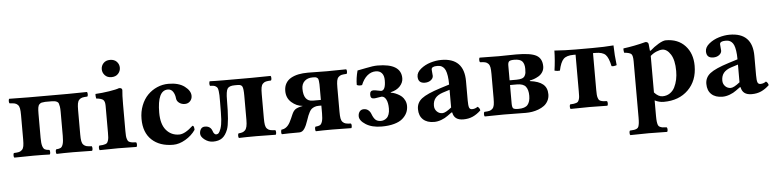

<svg xmlns="http://www.w3.org/2000/svg" viewBox="-50 -924 5749 1424"><g transform="rotate(-5 2824.5 -212.0)"><path d="M26.9 2Q22.5 -2.4 22.5 -15.1Q22.5 -27.8 26.9 -32.2Q52.2 -33.2 65.2 -36.4Q78.1 -39.6 87.9 -49.6Q97.7 -59.6 100.8 -77.4Q104 -95.2 104 -127V-307.1Q104 -338.9 100.8 -356.7Q97.7 -374.5 87.9 -384.5Q78.1 -394.5 65.2 -397.7Q52.2 -400.9 26.9 -401.9Q22.5 -406.2 22.5 -418.9Q22.5 -431.6 26.9 -436Q112.8 -434.1 168.9 -434.1H463.9Q520 -434.1 606 -436Q610.4 -431.6 610.4 -418.9Q610.4 -406.2 606 -401.9Q580.6 -400.9 567.6 -397.7Q554.7 -394.5 544.9 -384.5Q535.2 -374.5 532 -356.7Q528.8 -338.9 528.8 -307.1V-127Q528.8 -95.2 532 -77.4Q535.2 -59.6 544.9 -49.6Q554.7 -39.6 567.6 -36.4Q580.6 -33.2 606 -32.2Q610.4 -27.8 610.4 -15.1Q610.4 -2.4 606 2Q522 0 463.9 0Q387.7 0 341.8 2Q337.4 -2.4 337.4 -15.1Q337.4 -27.8 341.8 -32.2Q364.7 -33.7 375.5 -39.8Q386.2 -45.9 392.6 -65.9Q398.9 -85.9 398.9 -127V-307.1Q398.9 -330.6 396.5 -345.5Q394 -360.4 390.9 -369.1Q387.7 -377.9 379.2 -382.3Q370.6 -386.7 363.8 -387.9Q356.9 -389.2 341.8 -390.1H291Q272.5 -388.7 264.2 -386.7Q255.9 -384.8 247.6 -376.7Q239.3 -368.7 236.6 -352.3Q233.9 -335.9 233.9 -307.1V-127Q233.9 -85.9 240.2 -65.9Q246.6 -45.9 257.3 -39.8Q268.1 -33.7 291 -32.2Q295.4 -27.8 295.4 -15.1Q295.4 -2.4 291 2Q245.1 0 168.9 0Q110.8 0 26.9 2Z M864.7 -321.8V-122.1Q864.7 -100.6 865.7 -86.9Q866.7 -73.2 870.4 -62.7Q874 -52.2 877.9 -47.1Q881.8 -42 891.4 -38.6Q900.9 -35.2 910.2 -34.2Q919.4 -33.2 937 -32.2Q941.4 -27.8 941.4 -15.1Q941.4 -2.4 937 2Q914.6 1.5 868.4 1Q822.3 0.5 799.8 0Q746.6 0 662.6 2Q658.2 -2.4 658.2 -15.1Q658.2 -27.8 662.6 -32.2Q680.2 -33.2 689.5 -34.2Q698.7 -35.2 708.3 -38.6Q717.8 -42 721.7 -47.1Q725.6 -52.2 729.2 -62.7Q732.9 -73.2 733.9 -86.9Q734.9 -100.6 734.9 -122.1V-321.8Q734.9 -354.5 721.9 -366.2Q709 -377.9 669.9 -381.8Q668.5 -386.7 667.5 -398.9Q666.5 -411.1 668 -416Q716.3 -418.5 770 -426.8Q823.7 -435.1 845.7 -443.8Q868.7 -443.8 868.7 -426.8Q864.7 -392.1 864.7 -321.8ZM730 -594.2Q730 -620.1 747.8 -639.2Q765.6 -658.2 796.9 -658.2Q828.6 -658.2 846.7 -639.2Q864.7 -620.1 864.7 -594.2Q864.7 -568.8 846.7 -549.3Q828.6 -529.8 796.9 -529.8Q766.1 -529.8 748 -549.3Q730 -568.8 730 -594.2Z M1376.5 -86.9Q1347.7 -44.9 1300.8 -17.6Q1253.9 9.8 1209.5 9.8Q1108.9 9.8 1050.3 -45.2Q991.7 -100.1 991.7 -201.2Q991.7 -255.4 1009.8 -301.3Q1027.8 -347.2 1058.3 -378.2Q1088.9 -409.2 1128.9 -426.5Q1168.9 -443.8 1213.4 -443.8Q1289.1 -443.8 1332.8 -410.9Q1376.5 -377.9 1376.5 -339.8Q1376.5 -316.4 1361.1 -300.3Q1345.7 -284.2 1321.8 -284.2Q1297.4 -284.2 1279.5 -297.6Q1261.7 -311 1259.8 -331.1Q1257.3 -359.4 1243.7 -380.6Q1230 -401.9 1204.6 -401.9Q1126.5 -401.9 1126.5 -235.8Q1126.5 -149.9 1163.8 -106Q1201.2 -62 1260.7 -62Q1303.2 -62 1363.8 -118.2Q1376.5 -118.2 1376.5 -86.9Z M1415 -55.2Q1415 -75.2 1425 -89.6Q1435.1 -104 1455.1 -104Q1496.6 -104 1509.3 -65.9Q1513.2 -52.7 1520 -45.9Q1526.9 -39.1 1533.2 -39.1Q1544.4 -39.1 1551.8 -46.1Q1559.1 -53.2 1568.4 -78.1Q1578.1 -106.4 1580.6 -147.5Q1583 -188.5 1583 -278.8Q1583 -310.1 1582.8 -326.2Q1582.5 -342.3 1580.1 -358.4Q1577.6 -374.5 1574.2 -380.9Q1570.8 -387.2 1562.7 -392.8Q1554.7 -398.4 1545.2 -399.7Q1535.6 -400.9 1519 -401.9Q1512.2 -417 1519 -436Q1561 -434.1 1622.1 -434.1H1831.1Q1887.2 -434.1 1973.1 -436Q1977.5 -431.6 1977.5 -418.9Q1977.5 -406.2 1973.1 -401.9Q1947.8 -400.9 1934.8 -397.7Q1921.9 -394.5 1912.1 -384.5Q1902.3 -374.5 1899.2 -356.7Q1896 -338.9 1896 -307.1V-127Q1896 -95.2 1899.2 -77.4Q1902.3 -59.6 1912.1 -49.6Q1921.9 -39.6 1934.8 -36.4Q1947.8 -33.2 1973.1 -32.2Q1977.5 -27.8 1977.5 -15.1Q1977.5 -2.4 1973.1 2Q1889.2 0 1831.1 0Q1745.1 0 1699.2 2Q1694.8 -2.4 1694.8 -15.1Q1694.8 -27.8 1699.2 -32.2Q1716.8 -33.7 1727.3 -36.9Q1737.8 -40 1747.6 -49.3Q1757.3 -58.6 1761.7 -77.6Q1766.1 -96.7 1766.1 -127V-307.1Q1766.1 -358.9 1758.5 -374.5Q1751 -390.1 1726.1 -390.1H1702.1Q1660.6 -390.1 1647.9 -370.4Q1635.3 -350.6 1635.3 -286.1Q1635.3 -118.2 1616.2 -67.9Q1600.1 -25.9 1574.5 -6.8Q1548.8 12.2 1506.3 12.2Q1472.7 12.2 1443.8 -9.8Q1415 -31.7 1415 -55.2Z M2269 -226.1H2329.1V-307.1Q2329.1 -331.1 2328.9 -343Q2328.6 -355 2326.9 -367.2Q2325.2 -379.4 2322.8 -384Q2320.3 -388.7 2314.2 -392.6Q2308.1 -396.5 2301.3 -397.2Q2294.4 -397.9 2282.2 -397.9Q2244.6 -397.9 2222.4 -377Q2200.2 -356 2200.2 -320.8Q2200.2 -226.1 2269 -226.1ZM2189.9 -192.9V-193.8Q2145 -197.8 2108.4 -230.2Q2071.8 -262.7 2071.8 -314.9Q2071.8 -347.7 2085.7 -371.6Q2099.6 -395.5 2124.5 -409.4Q2149.4 -423.3 2180.9 -429.7Q2212.4 -436 2251 -436Q2269.5 -436 2316.9 -435.1Q2364.3 -434.1 2394 -434.1Q2450.2 -434.1 2536.1 -436Q2540.5 -431.6 2540.5 -418.9Q2540.5 -406.2 2536.1 -401.9Q2510.7 -400.9 2497.8 -397.7Q2484.9 -394.5 2475.1 -384.5Q2465.3 -374.5 2462.2 -356.7Q2459 -338.9 2459 -307.1V-127Q2459 -95.2 2462.2 -77.4Q2465.3 -59.6 2475.1 -49.6Q2484.9 -39.6 2497.8 -36.4Q2510.7 -33.2 2536.1 -32.2Q2540.5 -27.8 2540.5 -15.1Q2540.5 -2.4 2536.1 2Q2452.1 0 2394 0Q2317.9 0 2272 2Q2267.6 -2.4 2267.6 -15.1Q2267.6 -27.8 2272 -32.2Q2294.9 -33.7 2305.7 -39.8Q2316.4 -45.9 2322.8 -65.9Q2329.1 -85.9 2329.1 -127V-184.1H2309.1Q2292 -184.1 2278.6 -179Q2265.1 -173.8 2256.6 -167Q2248 -160.2 2239.7 -145Q2231.4 -129.9 2227.1 -118.4Q2222.7 -106.9 2214.8 -84Q2202.6 -46.4 2187.5 -23.4Q2172.4 -0.5 2149.9 0Q2064.9 0 2019 2Q2014.6 -2 2014.9 -13.9Q2015.1 -25.9 2019 -32.2Q2058.1 -34.7 2083 -80.1Q2098.1 -109.4 2108.9 -136.2Q2120.6 -164.1 2137 -175Q2153.3 -186 2189.9 -192.9Z M2762.2 9.8Q2689.5 9.8 2643.8 -19.3Q2598.1 -48.3 2598.1 -81.1Q2598.1 -102.1 2609.1 -116Q2620.1 -129.9 2640.1 -129.9Q2659.7 -129.9 2673.6 -118.4Q2687.5 -106.9 2693.8 -88.9Q2705.1 -58.6 2719.5 -45.4Q2733.9 -32.2 2759.8 -32.2Q2771 -32.2 2781.7 -36.1Q2792.5 -40 2803 -49.1Q2813.5 -58.1 2819.8 -76.2Q2826.2 -94.2 2826.2 -119.1Q2826.2 -161.1 2813.5 -186Q2800.8 -210.9 2779.8 -210.9Q2772 -210.4 2752.7 -206.8Q2733.4 -203.1 2723.1 -203.1Q2709 -203.1 2702.9 -210Q2696.8 -216.8 2696.8 -231.9Q2696.8 -263.2 2723.1 -263.2Q2733.9 -263.2 2752.4 -259Q2771 -254.9 2779.8 -253.9Q2814 -253.9 2814 -330.1Q2814 -365.2 2797.9 -383.5Q2781.7 -401.9 2752.9 -401.9Q2718.3 -401.9 2689.9 -378.2Q2661.6 -354.5 2643.1 -309.1Q2617.2 -304.7 2604 -314Q2604 -364.3 2619.1 -419.9Q2631.8 -421.4 2684.3 -432.6Q2736.8 -443.8 2769 -443.8Q2944.8 -443.8 2944.8 -334Q2944.8 -302.2 2920.2 -275.1Q2895.5 -248 2850.1 -237.8V-234.9Q2860.8 -232.9 2872.6 -229.5Q2884.3 -226.1 2901.1 -217.5Q2918 -209 2930.7 -197.8Q2943.4 -186.5 2952.6 -167.5Q2961.9 -148.4 2961.9 -126Q2961.9 -98.1 2950.7 -74.7Q2939.5 -51.3 2916.7 -31.7Q2894 -12.2 2854.2 -1.2Q2814.5 9.8 2762.2 9.8Z M3286.6 -85.9V-217.8L3234.4 -201.2Q3196.3 -188.5 3178.5 -166.3Q3160.6 -144 3160.6 -109.9Q3160.6 -84.5 3177.5 -67.1Q3194.3 -49.8 3218.8 -49.8Q3241.7 -49.8 3286.6 -85.9ZM3291.5 -48.8H3285.6L3255.4 -26.9Q3233.9 -10.7 3206.1 -0.5Q3178.2 9.8 3152.3 9.8Q3099.6 9.8 3070.1 -17.8Q3040.5 -45.4 3040.5 -95.2Q3040.5 -143.1 3079.1 -173.3Q3117.7 -203.6 3219.7 -235.8L3286.6 -256.8Q3286.6 -293.9 3282.5 -320.6Q3278.3 -347.2 3271.7 -362.8Q3265.1 -378.4 3254.6 -387.5Q3244.1 -396.5 3233.9 -399.2Q3223.6 -401.9 3209.5 -401.9Q3167.5 -401.9 3167.5 -378.9Q3167.5 -371.1 3169.4 -355.5Q3171.4 -339.8 3171.4 -332Q3171.4 -313.5 3153.6 -299.8Q3135.7 -286.1 3109.4 -286.1Q3058.6 -286.1 3058.6 -335.9Q3058.6 -366.7 3090.1 -392.6Q3121.6 -418.5 3163.3 -431.2Q3205.1 -443.8 3243.7 -443.8Q3413.6 -443.8 3413.6 -271V-127Q3413.6 -88.9 3418.9 -74.5Q3424.3 -60.1 3440.4 -60.1Q3463.4 -60.1 3482.4 -74.2Q3497.6 -64.5 3500.5 -45.9Q3471.2 -18.1 3440.2 -4.2Q3409.2 9.8 3369.6 9.8Q3301.3 9.8 3291.5 -48.8Z M3787.6 -213.9H3736.3V-77.1Q3736.3 -48.8 3744.1 -40.5Q3752 -32.2 3783.2 -32.2Q3833 -32.2 3852.3 -55.2Q3871.6 -78.1 3871.6 -123Q3871.6 -166.5 3853.5 -190.2Q3835.4 -213.9 3787.6 -213.9ZM3736.3 -359.9V-249H3787.6Q3812.5 -249 3827.9 -254.4Q3843.3 -259.8 3849.9 -271.7Q3856.4 -283.7 3857.9 -293.9Q3859.4 -304.2 3859.4 -323.2Q3859.4 -359.9 3843.5 -378.9Q3827.6 -397.9 3783.2 -397.9Q3754.9 -397.9 3745.6 -390.1Q3736.3 -382.3 3736.3 -359.9ZM3529.3 2Q3524.9 -2.4 3524.9 -15.1Q3524.9 -27.8 3529.3 -32.2Q3554.7 -33.2 3567.6 -36.4Q3580.6 -39.6 3590.3 -49.6Q3600.1 -59.6 3603.3 -77.4Q3606.4 -95.2 3606.4 -127V-307.1Q3606.4 -338.9 3603.3 -356.7Q3600.1 -374.5 3590.3 -384.5Q3580.6 -394.5 3567.6 -397.7Q3554.7 -400.9 3529.3 -401.9Q3524.9 -406.2 3524.9 -418.9Q3524.9 -431.6 3529.3 -436Q3615.2 -434.1 3671.4 -434.1Q3686.5 -434.1 3734.1 -435.1Q3781.7 -436 3802.2 -436Q3909.7 -436 3951.7 -412.4Q3993.7 -388.7 3993.7 -330.1Q3993.7 -307.1 3981.7 -288.3Q3969.7 -269.5 3951.2 -258.8Q3932.6 -248 3916 -242.4Q3899.4 -236.8 3885.3 -234.9L3886.2 -230Q3951.2 -221.7 3982.4 -195.6Q4013.7 -169.4 4013.7 -121.1Q4013.7 -94.2 4002 -72.3Q3990.2 -50.3 3971.9 -36.9Q3953.6 -23.4 3929.7 -14.4Q3905.8 -5.4 3882.3 -1.7Q3858.9 2 3835.4 2Q3803.2 2 3753.4 1Q3703.6 0 3671.4 0Q3613.3 0 3529.3 2Z M4240.2 -122.1V-396H4225.1Q4172.9 -396 4150.1 -373Q4127.4 -350.1 4114.3 -288.1Q4094.7 -285.6 4076.2 -291L4074.2 -292Q4085 -365.7 4086.4 -439.9Q4166.5 -434.1 4242.2 -434.1H4368.2Q4457.5 -434.1 4526.4 -439.9Q4527.8 -366.7 4537.1 -292Q4537.1 -291.5 4530 -289.6Q4522.9 -287.6 4514.4 -286.6Q4505.9 -285.6 4498.5 -288.1Q4485.4 -351.1 4463.4 -373.5Q4441.4 -396 4387.2 -396H4370.1V-122.1Q4370.1 -100.6 4371.1 -86.9Q4372.1 -73.2 4375.7 -62.7Q4379.4 -52.2 4383.3 -47.1Q4387.2 -42 4396.7 -38.6Q4406.2 -35.2 4415.5 -34.2Q4424.8 -33.2 4442.4 -32.2Q4446.8 -27.8 4446.8 -15.1Q4446.8 -2.4 4442.4 2Q4366.2 0 4310.5 0Q4252.4 0 4168.5 2Q4164.1 -2.4 4164.1 -15.1Q4164.1 -27.8 4168.5 -32.2Q4186 -33.2 4195.1 -34.2Q4204.1 -35.2 4213.9 -38.6Q4223.6 -42 4227.5 -47.1Q4231.4 -52.2 4235.1 -62.7Q4238.8 -73.2 4239.5 -86.9Q4240.2 -100.6 4240.2 -122.1Z M4794.9 -337.9V-65.9Q4825.2 -32.2 4856 -32.2Q4887.2 -32.2 4910.6 -47.9Q4934.1 -63.5 4947.3 -89.8Q4960.4 -116.2 4966.8 -146.5Q4973.1 -176.8 4973.1 -210Q4973.1 -291.5 4946 -334.2Q4918.9 -377 4883.8 -377Q4865.2 -377 4840.3 -366.7Q4815.4 -356.4 4794.9 -337.9ZM4592.8 233.9Q4588.4 229.5 4588.4 217Q4588.4 204.6 4592.8 200.2Q4613.8 199.2 4624 197.5Q4634.3 195.8 4644 191.2Q4653.8 186.5 4657.5 176.3Q4661.1 166 4663.1 150.9Q4665 135.7 4665 109.9V-309.1Q4665 -351.6 4653.6 -363.3Q4642.1 -375 4600.1 -378.9Q4598.6 -383.8 4597.7 -395Q4596.7 -406.2 4598.1 -411.1Q4679.2 -421.4 4764.2 -443.8Q4784.2 -443.8 4787.1 -426.8Q4791 -391.1 4792 -377H4797.9Q4826.2 -402.8 4860.8 -423.3Q4895.5 -443.8 4916 -443.8Q5006.3 -443.8 5059.6 -386.5Q5112.8 -329.1 5112.8 -236.8Q5112.8 -126 5043.9 -58.1Q4975.1 9.8 4861.8 9.8Q4827.6 9.8 4794.9 -6.8V109.9Q4794.9 135.7 4796.9 150.9Q4798.8 166 4802.5 176.3Q4806.2 186.5 4815.9 191.2Q4825.7 195.8 4835.9 197.5Q4846.2 199.2 4867.2 200.2Q4871.6 204.6 4871.6 217Q4871.6 229.5 4867.2 233.9Q4844.7 233.4 4798.6 232.9Q4752.4 232.4 4730 231.9Q4676.8 231.9 4592.8 233.9Z M5433.6 -85.9V-217.8L5381.3 -201.2Q5343.3 -188.5 5325.4 -166.3Q5307.6 -144 5307.6 -109.9Q5307.6 -84.5 5324.5 -67.1Q5341.3 -49.8 5365.7 -49.8Q5388.7 -49.8 5433.6 -85.9ZM5438.5 -48.8H5432.6L5402.3 -26.9Q5380.9 -10.7 5353 -0.5Q5325.2 9.8 5299.3 9.8Q5246.6 9.8 5217 -17.8Q5187.5 -45.4 5187.5 -95.2Q5187.5 -143.1 5226.1 -173.3Q5264.6 -203.6 5366.7 -235.8L5433.6 -256.8Q5433.6 -293.9 5429.4 -320.6Q5425.3 -347.2 5418.7 -362.8Q5412.1 -378.4 5401.6 -387.5Q5391.1 -396.5 5380.9 -399.2Q5370.6 -401.9 5356.4 -401.9Q5314.5 -401.9 5314.5 -378.9Q5314.5 -371.1 5316.4 -355.5Q5318.4 -339.8 5318.4 -332Q5318.4 -313.5 5300.5 -299.8Q5282.7 -286.1 5256.3 -286.1Q5205.6 -286.1 5205.6 -335.9Q5205.6 -366.7 5237.1 -392.6Q5268.6 -418.5 5310.3 -431.2Q5352.1 -443.8 5390.6 -443.8Q5560.5 -443.8 5560.5 -271V-127Q5560.5 -88.9 5565.9 -74.5Q5571.3 -60.1 5587.4 -60.1Q5610.4 -60.1 5629.4 -74.2Q5644.5 -64.5 5647.5 -45.9Q5618.2 -18.1 5587.2 -4.2Q5556.2 9.8 5516.6 9.8Q5448.2 9.8 5438.5 -48.8Z"/></g></svg>

Font: Common Serif
Style: Bold
Weight: 700
Designer: Philipp H. Poll, Khaled Hosny
Foundry: Stefan Peev, Context Ltd.
Version: Version 1.026